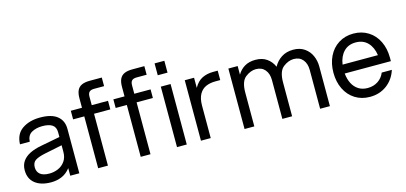

<svg xmlns="http://www.w3.org/2000/svg" viewBox="-64 -1152 3371 1595"><g transform="rotate(-15 1621.5 -354.0)"><path d="M32 -141Q32 -186 54 -218Q76 -250 117.5 -271Q159 -292 219 -303L382 -334V-374Q382 -419 353 -438.5Q324 -458 268 -458Q213 -458 175 -436Q137 -414 134 -360H50Q53 -448 114.5 -490Q176 -532 268 -532Q366 -532 415 -492.5Q464 -453 464 -382V0H386V-65Q354 -24 312 -6Q270 12 220 12Q132 12 82 -28Q32 -68 32 -141ZM382 -206V-263L231 -232Q173 -220 146 -202Q119 -184 119 -143Q119 -105 145 -83.5Q171 -62 224 -62Q264 -62 300 -77.5Q336 -93 359 -125.5Q382 -158 382 -206Z M626 -446H530V-520H626V-602Q626 -643 638 -669Q650 -695 676.5 -707.5Q703 -720 748 -720H850V-646H764Q736 -646 723 -633.5Q710 -621 710 -592V-520H850V-446H710V0H626Z M992 -446H896V-520H992V-602Q992 -643 1004 -669Q1016 -695 1042.5 -707.5Q1069 -720 1114 -720H1216V-646H1130Q1102 -646 1089 -633.5Q1076 -621 1076 -592V-520H1216V-446H1076V0H992Z M1304 -520H1388V0H1304ZM1304 -720H1388V-618H1304Z M1510 -520H1590V-433Q1619 -485 1661 -505.5Q1703 -526 1756 -526H1795V-445H1754Q1707 -445 1671.5 -429.5Q1636 -414 1615 -377Q1594 -340 1594 -278V0H1510Z M1885 -520H1965V-446Q1988 -486 2026.5 -509Q2065 -532 2120 -532Q2178 -532 2217 -504.5Q2256 -477 2276 -431Q2301 -477 2343.5 -504.5Q2386 -532 2445 -532Q2502 -532 2541.5 -504.5Q2581 -477 2600 -433.5Q2619 -390 2619 -342V0H2535V-334Q2535 -389 2507 -422.5Q2479 -456 2429 -456Q2383 -456 2338.5 -421.5Q2294 -387 2294 -291V0H2210V-334Q2210 -389 2182 -422.5Q2154 -456 2104 -456Q2058 -456 2013.5 -421.5Q1969 -387 1969 -291V0H1885Z M2719 -260Q2719 -338 2749 -400Q2779 -462 2834.5 -497Q2890 -532 2962 -532Q3034 -532 3089.5 -497Q3145 -462 3175 -400Q3205 -338 3205 -260V-230H2808Q2813 -180 2832 -143Q2851 -106 2884 -85Q2917 -64 2962 -64Q3013 -64 3051 -89Q3089 -114 3107 -158H3194Q3169 -80 3107.5 -34Q3046 12 2962 12Q2890 12 2834.5 -23Q2779 -58 2749 -120Q2719 -182 2719 -260ZM2962 -456Q2898 -456 2859 -415.5Q2820 -375 2810 -306H3114Q3104 -375 3065 -415.5Q3026 -456 2962 -456Z"/></g></svg>

Font: Aspekta Variable
Style: Regular
Weight: 400
Designer: Ivo Dolenc
Version: Version 2.100